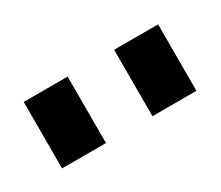

<svg xmlns="http://www.w3.org/2000/svg" viewBox="-37 -790 253 220"><g transform="rotate(-30 89.0 -680.0)"><path d="M0 -635.6V-723.5H58.1V-635.6ZM119.6 -635.6V-723.5H177.8V-635.6Z"/></g></svg>

Font: Archivo SemiBold ExtraCondensed
Style: Regular
Weight: 600
Width: 2
Version: Version 2.001